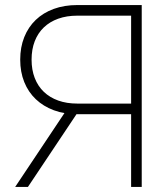

<svg xmlns="http://www.w3.org/2000/svg" viewBox="-20 -740 651 760"><path d="M499 -678H286Q244 -678 210.5 -666Q177 -654 153.5 -631.5Q130 -609 117.5 -576.8Q105 -544.5 105 -504Q105 -463.5 117.5 -431.2Q130 -399 153.5 -376.5Q177 -354 210.5 -342Q244 -330 286 -330H499ZM90.5 0H40L253.5 -320L293.5 -304ZM499 0V-288H286Q235 -288 193.3 -303.5Q151.5 -319 121.8 -347.2Q92 -375.5 76 -415.2Q60 -455 60 -504Q60 -553 76 -593Q92 -633 121.5 -661.2Q151 -689.5 192.8 -704.8Q234.5 -720 286 -720H541V0Z"/></svg>

Font: Vela Sans GX ExtLt
Style: Regular
Weight: 200
Designer: Principal design: Mikhail Sharanda - project Manrope.
Design modification: Ravid Balaliev
Foundry: Mikhail Sharanda
Version: Version 1.001